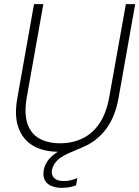

<svg xmlns="http://www.w3.org/2000/svg" viewBox="-20 -720 672 926"><path d="M263 12Q190 12 140 -17Q90 -46 69 -104Q48 -162 64 -249L144 -700H189L109 -250Q96 -175 111.5 -126Q127 -77 168 -53Q209 -29 270 -29Q328 -29 377 -52Q426 -75 459.5 -124.5Q493 -174 507 -252L587 -700H632L552 -249Q536 -158 493.5 -100.5Q451 -43 391 -15.5Q331 12 263 12ZM276 186Q253 186 231 178Q209 170 197.5 151.5Q186 133 191 100Q195 79 207.5 59.5Q220 40 244 22Q268 4 306 -12L368 -37L379 -10L311 19Q271 37 253.5 56.5Q236 76 231 97Q226 123 240.5 138Q255 153 284 153Q303 154 320.5 149.5Q338 145 353 139L347 174Q332 180 313.5 183Q295 186 276 186Z"/></svg>

Font: DM Sans 28pt ExtraLight
Style: Italic
Weight: 250
Italic angle: -10°
Version: Version 4.004;gftools[0.9.30]